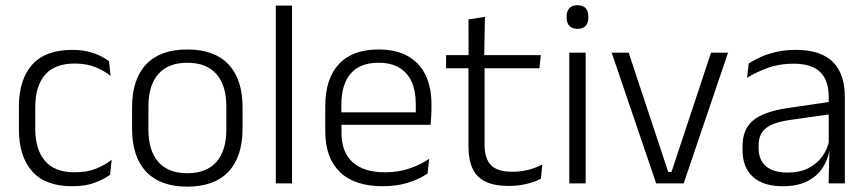

<svg xmlns="http://www.w3.org/2000/svg" viewBox="-20 -684 3234 716"><path d="M249.5 10.5Q149.5 10.5 100 -45Q50.5 -100.5 50.5 -203V-285Q50.5 -387.5 100 -442.8Q149.5 -498 249.5 -498Q282 -498 307.8 -491.8Q333.5 -485.5 353.5 -475.8Q373.5 -466 386.5 -455.5L392.5 -401Q369 -420 336.2 -433.5Q303.5 -447 257.5 -447Q184.5 -447 148 -405Q111.5 -363 111.5 -284V-204.5Q111.5 -126 148 -83.8Q184.5 -41.5 258 -41.5Q305 -41.5 338.5 -55.2Q372 -69 396.5 -88L390.5 -32.5Q369.5 -16.5 334.5 -3Q299.5 10.5 249.5 10.5Z M678.5 12Q577.5 12 525 -43.8Q472.5 -99.5 472.5 -204.5V-284Q472.5 -388.5 525 -444Q577.5 -499.5 678.5 -499.5Q779.5 -499.5 832 -444Q884.5 -388.5 884.5 -284V-204.5Q884.5 -99.5 832 -43.8Q779.5 12 678.5 12ZM678.5 -38Q749.5 -38 786.8 -80Q824 -122 824 -201V-287.5Q824 -366 786.8 -408Q749.5 -450 678.5 -450Q607.5 -450 570.5 -408Q533.5 -366 533.5 -287.5V-201Q533.5 -122 570.5 -80Q607.5 -38 678.5 -38Z M1008.5 0V-663H1069V0Z M1407.5 10.5Q1302 10.5 1247.5 -42.5Q1193 -95.5 1193 -193.5V-288.5Q1193 -390.5 1243.8 -445Q1294.5 -499.5 1391.5 -499.5Q1456.5 -499.5 1500.5 -475Q1544.5 -450.5 1566.8 -404.5Q1589 -358.5 1589 -294V-276.5Q1589 -262 1588 -247.5Q1587 -233 1585.5 -218.5H1529.5Q1530.5 -240.5 1530.5 -260.2Q1530.5 -280 1530.5 -296.5Q1530.5 -345.5 1514.8 -379.8Q1499 -414 1468.2 -432Q1437.5 -450 1391.5 -450Q1323 -450 1288 -409.8Q1253 -369.5 1253 -293.5V-246L1253.5 -238V-187.5Q1253.5 -154 1263.2 -127Q1273 -100 1293.2 -80.8Q1313.5 -61.5 1344.2 -51.5Q1375 -41.5 1416 -41.5Q1463.5 -41.5 1504.2 -54.8Q1545 -68 1580.5 -91.5L1574.5 -37Q1543.5 -15.5 1501 -2.5Q1458.5 10.5 1407.5 10.5ZM1224.5 -218.5V-265H1572V-218.5Z M1877.5 9.5Q1824 9.5 1790.8 -6.5Q1757.5 -22.5 1742.2 -55.5Q1727 -88.5 1727 -137.5V-455.5H1787V-144.5Q1787 -93 1810.8 -68.2Q1834.5 -43.5 1891 -43.5Q1921 -43.5 1949.2 -50.5Q1977.5 -57.5 2002.5 -70.5L1997 -17.5Q1973.5 -5 1942 2.2Q1910.5 9.5 1877.5 9.5ZM1643.5 -429.5V-478.5H1997L1991.5 -429.5ZM1727.5 -471.5 1727 -611.5 1788.5 -621 1785.5 -471.5Z M2103 0V-487.5H2164V0ZM2133.5 -576.5Q2113.5 -576.5 2103.2 -587.5Q2093 -598.5 2093 -619V-622.5Q2093 -642.5 2103.2 -653.5Q2113.5 -664.5 2133.5 -664.5Q2154 -664.5 2164 -653.5Q2174 -642.5 2174 -622.5V-619Q2174 -598.5 2164 -587.5Q2154 -576.5 2133.5 -576.5Z M2484 -42.5 2631.5 -487.5H2695L2529.5 0H2427L2261 -487.5H2324.5L2472 -42.5Z M3070 0 3073 -121.5 3070.5 -131V-288.5V-321Q3070.5 -384 3038.8 -415.2Q3007 -446.5 2939 -446.5Q2886 -446.5 2842.5 -430.5Q2799 -414.5 2766 -394L2772 -447.5Q2790 -459 2815.5 -470.8Q2841 -482.5 2874.2 -490.2Q2907.5 -498 2947.5 -498Q2996.5 -498 3031.2 -486Q3066 -474 3088 -451Q3110 -428 3120.2 -395.5Q3130.5 -363 3130.5 -322.5V0ZM2899 10.5Q2826.5 10.5 2787.8 -24.5Q2749 -59.5 2749 -125V-138Q2749 -202.5 2788.8 -235.2Q2828.5 -268 2917.5 -281L3080.5 -305L3083.5 -259L2925 -236.5Q2863 -227.5 2836 -205.8Q2809 -184 2809 -141.5V-132.5Q2809 -87.5 2836.5 -64Q2864 -40.5 2917 -40.5Q2962.5 -40.5 2994.8 -57Q3027 -73.5 3046.8 -101.2Q3066.5 -129 3073 -163.5L3085 -120.5H3072.5Q3066.5 -86 3046.2 -56Q3026 -26 2989.8 -7.8Q2953.5 10.5 2899 10.5Z"/></svg>

Font: Anek Odia Light
Style: Regular
Weight: 300
Designer: Yesha Goshar & Mahesh Sahu (Odia), Yesha Goshar (Latin)
Foundry: Ek Type
Version: Version 1.003